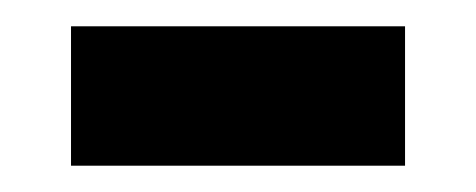

<svg xmlns="http://www.w3.org/2000/svg" viewBox="-20 -341 362 146"><path d="M34 -215V-321H288V-215Z"/></svg>

Font: Noto Sans Hebrew Semi
Style: Regular
Weight: 600
Designer: Monotype Design Team
Foundry: Monotype Imaging Inc.
Version: Version 1.902